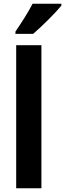

<svg xmlns="http://www.w3.org/2000/svg" viewBox="-20 -1000 346 1020"><path d="M306 -970V-980H153C130 -935 95 -881 62 -832V-820H156C203 -860 276 -933 306 -970ZM200 0V-760H66V0Z"/></svg>

Font: Noto Sans Sinhala Condensed
Style: Bold
Weight: 700
Width: 3
Designer: Jelle Bosma - Monotype Design Team
Foundry: Monotype Imaging Inc.
Version: Version 2.006